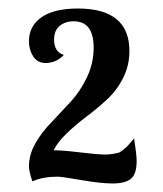

<svg xmlns="http://www.w3.org/2000/svg" viewBox="-20 -769 384 451"><path d="M48 -378Q48 -406 63.5 -433Q79 -460 102 -483L146 -530Q169 -555 184.5 -588Q200 -621 200 -657Q200 -719 153 -719Q133 -719 120 -708Q107 -697 107 -676Q107 -647 130 -640Q112 -621 87 -621Q68 -621 58 -636.5Q48 -652 48 -672Q48 -708 77.5 -728.5Q107 -749 163 -749Q284 -749 284 -649Q284 -615 269 -585.5Q254 -556 230.5 -534.5Q207 -513 183 -495Q159 -477 137 -456Q115 -435 106 -416Q127 -416 168.5 -411Q210 -406 227 -406Q237 -406 245 -407.5Q253 -409 257.5 -410Q262 -411 268.5 -416.5Q275 -422 276.5 -423Q278 -424 285.5 -433Q293 -442 295 -444Q301 -405 301 -391Q301 -360 287.5 -349Q274 -338 244 -338Q217 -338 171 -346Q125 -354 115 -354Q81 -354 56 -343Q48 -367 48 -378Z"/></svg>

Font: Lobster Two
Style: Bold
Weight: 700
Designer: Pablo Impallari
Foundry: Pablo Impallari. www.impallari.com
Version: Version 1.006